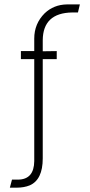

<svg xmlns="http://www.w3.org/2000/svg" viewBox="-20 -700 413 884"><path d="M25.4 164.1 35.2 127H63.5Q136.7 126 137.7 42V-427.7H76.2V-464.8H137.7V-522.5Q137.7 -590.8 185.5 -638.7Q227.5 -678.7 288.1 -679.7H347.7L338.9 -642.6H312.5Q177.7 -640.6 176.8 -514.6V-463.9L241.2 -464.8V-427.7H176.8V29.3Q176.8 127 117.2 153.3Q90.8 164.1 55.7 164.1Z"/></svg>

Font: Post No Bills Jaffna Light
Style: Regular
Weight: 300
Designer: Kosala Senevirathne, Siva Puranthara, Lasantha Premarathna, Tharique Azeez
Foundry: Mooniak
Version: Version 1.220 ; ttfautohint (v1.6)